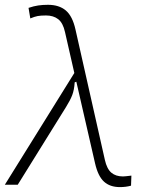

<svg xmlns="http://www.w3.org/2000/svg" viewBox="-21 -762 627 792"><path d="M473.6 9.8Q432.6 9.8 408 -12.7Q383.3 -35.2 371.1 -88.4L293.9 -424.8L287.1 -422.4Q285.2 -391.1 276.9 -369.6Q268.6 -348.1 251.5 -320.8L52.2 0H-1L285.6 -460.9L247.1 -629.9Q238.8 -667.5 219 -682.9Q199.2 -698.2 168.9 -698.2Q147 -698.2 134.3 -695.8Q121.6 -693.4 104 -686L96.7 -729.5Q118.2 -736.8 136.7 -739.5Q155.3 -742.2 176.8 -742.2Q222.7 -742.2 250.5 -718.8Q278.3 -695.3 290.5 -639.6L411.6 -102.5Q419.9 -65.4 438.2 -49.8Q456.5 -34.2 486.3 -34.2Q493.7 -34.2 521 -37.6L519.5 3.9Q498.5 9.8 473.6 9.8Z"/></svg>

Font: CaskaydiaCove NFP ExtraLight
Style: Italic
Weight: 200
Italic angle: -10°
Designer: Aaron Bell
Foundry: Saja Typeworks
Version: Version 2111.001; VTT 6.35;Nerd Fonts 3.1.1